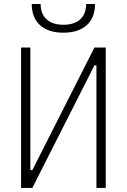

<svg xmlns="http://www.w3.org/2000/svg" viewBox="-20 -928 626 948"><path d="M84 0V-693.4H129.9V-87.9H139.6L446.3 -693.4H502V0H456.1V-605.5H446.3L139.6 0ZM293 -766.6Q218.8 -766.6 177.7 -803.7Q136.7 -840.8 136.7 -908.2H180.7Q180.7 -859.4 210.2 -832.5Q239.7 -805.7 293 -805.7Q346.7 -805.7 376 -832.5Q405.3 -859.4 405.3 -908.2H449.2Q449.2 -840.8 408.2 -803.7Q367.2 -766.6 293 -766.6Z"/></svg>

Font: Cascadia Code NF ExtraLight
Style: Regular
Weight: 200
Monospace: yes
Designer: Aaron Bell
Foundry: Saja Typeworks
Version: Version 2404.023; ttfautohint (v1.8.4)